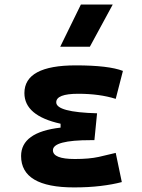

<svg xmlns="http://www.w3.org/2000/svg" viewBox="-20 -815 626 845"><path d="M305.7 9.8Q72.8 9.8 72.8 -128.4Q72.8 -233.4 246.6 -253.4V-270.5Q87.4 -305.7 87.4 -405.3Q87.4 -527.3 313.5 -527.3Q458 -527.3 521 -502.9L489.3 -379.9Q418.5 -402.3 324.2 -402.3Q227.5 -402.3 227.5 -364.7Q227.5 -321.3 407.2 -316.4L395.5 -198.2H379.9Q212.9 -198.2 212.9 -153.8Q212.9 -115.2 309.6 -115.2Q373 -115.2 414.8 -124.5Q456.5 -133.8 489.3 -142.1L516.1 -13.7Q475.6 -2.9 422.6 3.4Q369.6 9.8 305.7 9.8ZM245.1 -609.4 335.9 -794.9H476.1L375.5 -609.4Z"/></svg>

Font: Caskaydia Cove
Style: Bold
Weight: 700
Monospace: yes
Designer: Aaron Bell
Foundry: Saja Typeworks
Version: Version 4.300; ttfautohint (v1.8.3)